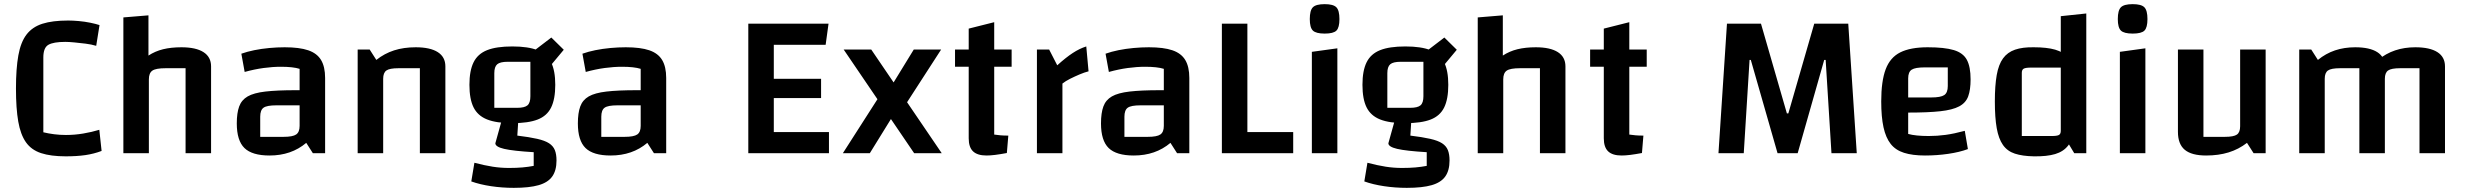

<svg xmlns="http://www.w3.org/2000/svg" viewBox="-20 -739 11888 926"><path d="M470 -11Q433 3 392 9Q351 15 297 15Q225 15 178 -0.5Q131 -16 105 -53Q79 -90 68 -153Q57 -216 57 -312Q57 -408 68.5 -472Q80 -536 108 -572.5Q136 -609 184.5 -624.5Q233 -640 309 -640Q331 -640 359.5 -637.5Q388 -635 415 -629.5Q442 -624 460 -618L444 -518Q421 -525 392.5 -528.5Q364 -532 338 -534.5Q312 -537 295 -537Q238 -537 213.5 -523Q189 -509 189 -462V-101Q214 -95 241.5 -91.5Q269 -88 298 -88Q340 -88 381.5 -95Q423 -102 459 -113Z M575 0V-655L696 -665V-471Q728 -492 766.5 -501.5Q805 -511 855 -511Q925 -511 961.5 -487.5Q998 -464 998 -419V0H875V-410H779Q732 -410 715 -398.5Q698 -387 698 -356V0Z M1280 11Q1196 11 1159 -25Q1122 -61 1122 -144Q1122 -194 1133.5 -225.5Q1145 -257 1174.5 -274Q1204 -291 1260 -297.5Q1316 -304 1406 -304H1455V-231H1313Q1267 -231 1251 -219.5Q1235 -208 1235 -176V-79H1347Q1392 -79 1408.5 -90.5Q1425 -102 1425 -132V-407Q1393 -417 1335 -417Q1295 -417 1251 -411Q1207 -405 1160 -392L1144 -480Q1172 -490 1206.5 -497Q1241 -504 1279 -507.5Q1317 -511 1353 -511Q1424 -511 1466.5 -496.5Q1509 -482 1528.5 -449.5Q1548 -417 1548 -363V0H1489L1457 -50Q1385 11 1280 11Z M1705 0V-500H1763L1795 -450Q1834 -481 1880.5 -496Q1927 -511 1985 -511Q2055 -511 2091.5 -487.5Q2128 -464 2128 -419V0H2005V-410H1902Q1859 -410 1843.5 -399Q1828 -388 1828 -359V0Z M2451 -145Q2374 -145 2329 -163Q2284 -181 2264 -221Q2244 -261 2244 -330Q2244 -398 2264 -438.5Q2284 -479 2329 -497Q2374 -515 2451 -515Q2527 -515 2572.5 -497Q2618 -479 2638 -438.5Q2658 -398 2658 -330Q2658 -261 2638 -220.5Q2618 -180 2573 -162.5Q2528 -145 2451 -145ZM2364 -219H2474Q2510 -219 2524 -231Q2538 -243 2538 -275V-441H2428Q2392 -441 2378 -429Q2364 -417 2364 -386ZM2664 35Q2664 83 2643.5 112Q2623 141 2578 154Q2533 167 2458 167Q2402 167 2348.5 159Q2295 151 2253 136L2268 46Q2318 59 2356.5 65Q2395 71 2435 71Q2471 71 2499.5 68.5Q2528 66 2554 61V-5Q2454 -11 2411.5 -21Q2369 -31 2369 -48L2401 -163H2480L2475 -85Q2533 -78 2570.5 -69.5Q2608 -61 2628 -48Q2648 -35 2656 -15Q2664 5 2664 35ZM2619 -403 2550 -490 2639 -558 2699 -499Z M2925 11Q2841 11 2804 -25Q2767 -61 2767 -144Q2767 -194 2778.5 -225.5Q2790 -257 2819.5 -274Q2849 -291 2905 -297.5Q2961 -304 3051 -304H3100V-231H2958Q2912 -231 2896 -219.5Q2880 -208 2880 -176V-79H2992Q3037 -79 3053.5 -90.5Q3070 -102 3070 -132V-407Q3038 -417 2980 -417Q2940 -417 2896 -411Q2852 -405 2805 -392L2789 -480Q2817 -490 2851.5 -497Q2886 -504 2924 -507.5Q2962 -511 2998 -511Q3069 -511 3111.5 -496.5Q3154 -482 3173.5 -449.5Q3193 -417 3193 -363V0H3134L3102 -50Q3030 11 2925 11Z M3712 -266V-102H3978V0H3589V-625H3976L3962 -523H3712V-359H3940V-266Z M4389 0 4049 -500H4182L4522 0ZM4045 0 4225 -281 4298 -199 4175 0ZM4336 -217 4265 -301 4387 -500H4519Z M4738 11Q4694 11 4673 -9Q4652 -29 4652 -72V-601L4775 -632V-90Q4789 -88 4804.5 -86.5Q4820 -85 4843 -85L4836 -1Q4804 5 4780 8Q4756 11 4738 11ZM4586 -417V-500H4859V-417Z M5040 -500 5079 -424Q5121 -462 5154 -483.5Q5187 -505 5219 -515L5230 -395Q5210 -390 5186.5 -380Q5163 -370 5141 -359Q5119 -348 5104 -336V0H4981V-500Z M5448 11Q5364 11 5327 -25Q5290 -61 5290 -144Q5290 -194 5301.5 -225.5Q5313 -257 5342.5 -274Q5372 -291 5428 -297.5Q5484 -304 5574 -304H5623V-231H5481Q5435 -231 5419 -219.5Q5403 -208 5403 -176V-79H5515Q5560 -79 5576.5 -90.5Q5593 -102 5593 -132V-407Q5561 -417 5503 -417Q5463 -417 5419 -411Q5375 -405 5328 -392L5312 -480Q5340 -490 5374.5 -497Q5409 -504 5447 -507.5Q5485 -511 5521 -511Q5592 -511 5634.5 -496.5Q5677 -482 5696.5 -449.5Q5716 -417 5716 -363V0H5657L5625 -50Q5553 11 5448 11Z M5873 0V-625H5996V-102H6217V0Z M6307 -489 6430 -506V0H6307ZM6369 -577Q6327 -577 6312 -591.5Q6297 -606 6297 -647Q6297 -689 6312 -704Q6327 -719 6369 -719Q6410 -719 6425 -704Q6440 -689 6440 -647Q6440 -606 6425.5 -591.5Q6411 -577 6369 -577Z M6758 -145Q6681 -145 6636 -163Q6591 -181 6571 -221Q6551 -261 6551 -330Q6551 -398 6571 -438.5Q6591 -479 6636 -497Q6681 -515 6758 -515Q6834 -515 6879.5 -497Q6925 -479 6945 -438.5Q6965 -398 6965 -330Q6965 -261 6945 -220.5Q6925 -180 6880 -162.5Q6835 -145 6758 -145ZM6671 -219H6781Q6817 -219 6831 -231Q6845 -243 6845 -275V-441H6735Q6699 -441 6685 -429Q6671 -417 6671 -386ZM6971 35Q6971 83 6950.5 112Q6930 141 6885 154Q6840 167 6765 167Q6709 167 6655.5 159Q6602 151 6560 136L6575 46Q6625 59 6663.5 65Q6702 71 6742 71Q6778 71 6806.5 68.5Q6835 66 6861 61V-5Q6761 -11 6718.5 -21Q6676 -31 6676 -48L6708 -163H6787L6782 -85Q6840 -78 6877.5 -69.5Q6915 -61 6935 -48Q6955 -35 6963 -15Q6971 5 6971 35ZM6926 -403 6857 -490 6946 -558 7006 -499Z M7107 0V-655L7228 -665V-471Q7260 -492 7298.5 -501.5Q7337 -511 7387 -511Q7457 -511 7493.5 -487.5Q7530 -464 7530 -419V0H7407V-410H7311Q7264 -410 7247 -398.5Q7230 -387 7230 -356V0Z M7801 11Q7757 11 7736 -9Q7715 -29 7715 -72V-601L7838 -632V-90Q7852 -88 7867.5 -86.5Q7883 -85 7906 -85L7899 -1Q7867 5 7843 8Q7819 11 7801 11ZM7649 -417V-500H7922V-417Z M8268 0 8309 -625H8473L8598 -192H8605L8730 -625H8894L8935 0H8813L8785 -450H8778L8650 0H8553L8424 -450H8418L8390 0Z M9264 11Q9204 11 9163 -2Q9122 -15 9098.5 -45Q9075 -75 9064 -125Q9053 -175 9053 -250Q9053 -348 9074.5 -405Q9096 -462 9145 -486.5Q9194 -511 9277 -511Q9358 -511 9403 -497.5Q9448 -484 9466 -450.5Q9484 -417 9484 -356Q9484 -306 9472.5 -274.5Q9461 -243 9429 -226Q9397 -209 9338 -202.5Q9279 -196 9183 -196H9153V-269H9294Q9340 -269 9357 -280.5Q9374 -292 9374 -324V-414H9263Q9217 -414 9200 -403Q9183 -392 9183 -361V-93Q9219 -83 9282 -83Q9323 -83 9363.5 -88.5Q9404 -94 9456 -108L9471 -20Q9431 -5 9376 3Q9321 11 9264 11Z M9789 -511Q9852 -511 9892 -499.5Q9932 -488 9954.5 -459.5Q9977 -431 9986 -380Q9995 -329 9995 -250Q9995 -169 9986 -117.5Q9977 -66 9954.5 -37Q9932 -8 9892 4Q9852 16 9789 15Q9734 14 9697.5 2Q9661 -10 9640 -40Q9619 -70 9610 -121Q9601 -172 9601 -250Q9601 -326 9610 -377Q9619 -428 9640.5 -457.5Q9662 -487 9698.5 -499.5Q9735 -512 9789 -511ZM9919 -413H9776Q9750 -413 9740.5 -408Q9731 -403 9731 -388V-83H9875Q9901 -83 9910 -88Q9919 -93 9919 -108ZM10042 -674V0H9984L9919 -108V-661Z M10204 -489 10327 -506V0H10204ZM10266 -577Q10224 -577 10209 -591.5Q10194 -606 10194 -647Q10194 -689 10209 -704Q10224 -719 10266 -719Q10307 -719 10322 -704Q10337 -689 10337 -647Q10337 -606 10322.5 -591.5Q10308 -577 10266 -577Z M10907 -500V0H10849L10817 -50Q10777 -19 10728.5 -4Q10680 11 10620 11Q10550 11 10517 -16.5Q10484 -44 10484 -103V-500H10607V-79H10710Q10753 -79 10768.5 -90Q10784 -101 10784 -130V-500Z M11069 0V-500H11127L11159 -450Q11197 -481 11241.5 -496Q11286 -511 11339 -511Q11409 -511 11445.5 -487.5Q11482 -464 11482 -419V0H11359V-410H11266Q11223 -410 11207.5 -399Q11192 -388 11192 -359V0ZM11359 0V-500L11449 -450Q11487 -481 11531.5 -496Q11576 -511 11629 -511Q11699 -511 11735.5 -487.5Q11772 -464 11772 -419V0H11649V-410H11556Q11513 -410 11497.5 -399Q11482 -388 11482 -359V0Z"/></svg>

Font: Changa ExtraLight Medium
Style: Regular
Weight: 500
Version: Version 3.002; ttfautohint (v1.8.2)